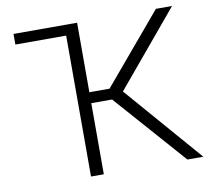

<svg xmlns="http://www.w3.org/2000/svg" viewBox="-79 -799 966 887"><g transform="rotate(-10 404.0 -355.5)"><path d="M435.5 -333.5H337.9V0H277.8V-661.1H39.6V-710.9H337.9V-384.8H432.6L707.5 -710.9H783.2L491.2 -361.3L804.7 0H730Z"/></g></svg>

Font: SteelSelectRoboto
Style: Regular
Weight: 300
Designer: Google
Version: Version 2.137; 2017